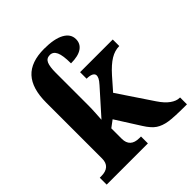

<svg xmlns="http://www.w3.org/2000/svg" viewBox="-206 -906 1047 1047"><g transform="rotate(-45 318.0 -382.5)"><path d="M100.1 -549.8Q100.1 -658.7 148.9 -711.9Q197.8 -765.1 299.8 -765.1Q377.4 -765.1 418.7 -742.4Q460 -719.7 460 -679.2Q460 -644 431.4 -624.5Q402.8 -605 347.2 -605Q347.2 -666.5 335 -692.9Q322.8 -719.2 297.9 -719.2Q271.5 -719.2 261.7 -696.8Q252 -674.3 252 -627.9V-374Q252 -349.6 250 -317.1Q248 -284.7 247.1 -270L373 -411.1Q389.6 -429.7 394.8 -440.7Q399.9 -451.7 399.9 -459Q399.9 -471.7 386.5 -478.8Q373 -485.8 348.1 -485.8V-536.1H600.1V-485.8Q565.4 -485.8 532 -465.6Q498.5 -445.3 459 -400.9L396 -329.1L528.8 -130.9Q555.2 -91.3 582 -72.3Q608.9 -53.2 632.8 -53.2H636.2V0H622.1Q535.6 0 497.6 -6.1Q459.5 -12.2 433.3 -29.5Q407.2 -46.9 380.9 -88.9L292 -229L252 -199.2V-118.2Q252 -86.4 269.8 -69.8Q287.6 -53.2 323.2 -53.2H335V0H17.1V-53.2H28.8Q64 -53.2 82 -69.6Q100.1 -85.9 100.1 -118.2Z"/></g></svg>

Font: Droid Serif
Style: Bold
Weight: 700
Designer: Monotype Design team
Foundry: Monotype Imaging Inc.
Version: Version 1.03